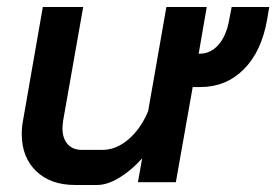

<svg xmlns="http://www.w3.org/2000/svg" viewBox="-20 -519 787 547"><path d="M747 -499 741 -463Q725 -372 674.5 -321.5Q624 -271 551 -271H529L481 0H373L385 -68Q355 -34 320.5 -13Q286 8 257 8H194Q124 8 83 -31.5Q42 -71 42 -137Q42 -159 46 -178L102 -499H217L160 -176Q158 -160 158 -154Q158 -125 172.5 -108.5Q187 -92 213 -92H272Q311 -92 346 -122Q381 -152 402 -202L454 -499H569L546 -366H549Q580 -366 602.5 -391.5Q625 -417 633 -463L640 -499Z"/></svg>

Font: Bai Jamjuree SemiBold
Style: Italic
Weight: 600
Italic angle: -10°
Version: Version 1.000; ttfautohint (v1.6)